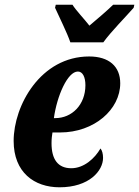

<svg xmlns="http://www.w3.org/2000/svg" viewBox="-20 -786 591 816"><path d="M279 -606H419C453 -653 515 -715 548 -753L551 -766H461C440 -745 390 -702 360 -677C341 -702 301 -744 288 -766H217L214 -753C231 -715 266 -645 279 -606ZM233 10C359 10 418 -60 418 -115C418 -132 414 -147 407 -155C383 -113 337 -71 283 -71C226 -71 199 -109 199 -177C199 -197 201 -211 203 -223H235C381 -223 491 -321 491 -432C491 -504 443 -546 359 -546C153 -546 38 -338 38 -187C38 -53 126 10 233 10ZM215 -284H209C222 -378 267 -482 311 -482C331 -482 343 -459 343 -424C343 -340 285 -284 215 -284Z"/></svg>

Font: Noto Serif ExtraCondensed Black
Style: Italic
Weight: 900
Width: 2
Italic angle: -12°
Designer: Monotype Design Team
Foundry: Monotype Imaging Inc.
Version: Version 2.014